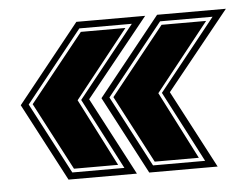

<svg xmlns="http://www.w3.org/2000/svg" viewBox="-38 -493 621 481"><g transform="rotate(-5 273.0 -252.0)"><path d="M319 -56 216 -252 373 -448H546L388 -252L491 -56ZM330 -73H461L368 -252L511 -431H379L236 -252ZM335 -82 246 -252 382 -422H494L359 -252L446 -82ZM116 -56 13 -252 170 -448H343L185 -252L288 -56ZM127 -73H258L165 -252L308 -431H176L33 -252ZM132 -82 43 -252 179 -422H291L156 -252L243 -82Z"/></g></svg>

Font: Alumni Sans Collegiate One
Style: Italic
Weight: 400
Italic angle: -8°
Designer: Robert E. Leuschke
Foundry: Robert E. Leuschke
Version: Version 1.100